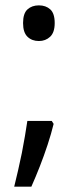

<svg xmlns="http://www.w3.org/2000/svg" viewBox="-20 -566 293 716"><path d="M180 -104Q171 -67 157.5 -26Q144 15 128.5 54.5Q113 94 97 130H33Q40 101 47.5 69Q55 37 61.5 4.5Q68 -28 73 -58.5Q78 -89 82 -115H173ZM66 -480Q66 -516 82.5 -531Q99 -546 125 -546Q151 -546 167.5 -531Q184 -516 184 -480Q184 -445 167 -429Q150 -413 125 -413Q99 -413 82.5 -429Q66 -445 66 -480Z"/></svg>

Font: Noto Sans Hebrew SemiCondensed
Style: Regular
Weight: 400
Width: 4
Designer: Monotype Design Team
Foundry: Monotype Imaging Inc.
Version: Version 2.003